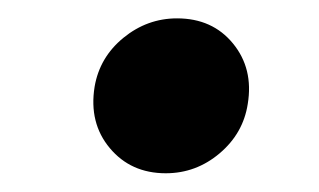

<svg xmlns="http://www.w3.org/2000/svg" viewBox="-20 -448 344 207"><path d="M158.7 -261.2Q121.1 -261.2 98.4 -288.3Q75.7 -315.4 82 -354.5Q87.4 -386.2 113 -407.2Q138.7 -428.2 170.9 -428.2Q209 -428.2 231.2 -401.1Q253.4 -374 247.1 -335.9Q242.2 -304.2 216.8 -282.7Q191.4 -261.2 158.7 -261.2Z"/></svg>

Font: Inter 20pt
Style: Bold Italic
Weight: 700
Italic angle: -9.3988°
Version: Version 4.001;git-66647c0bb